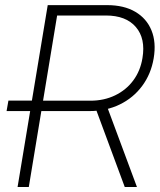

<svg xmlns="http://www.w3.org/2000/svg" viewBox="-20 -748 639 768"><path d="M122.6 -303.7H6.3L13.7 -345.7H129.9ZM50.3 0 170.9 -727.5H408.2Q475.6 -727.5 521 -700.9Q566.4 -674.3 585.9 -626.5Q605.5 -578.6 594.7 -514.6Q584 -451.7 548.6 -404.1Q513.2 -356.4 459 -330.1Q404.8 -303.7 337.4 -303.7H125L131.8 -345.2H341.8Q396 -345.2 440.2 -366.5Q484.4 -387.7 512.9 -426Q541.5 -464.4 549.8 -515.6Q563 -593.8 523.4 -639.9Q483.9 -686 403.3 -686H208.5L95.2 0ZM479 0 356.9 -329.6H405.3L527.8 0Z"/></svg>

Font: Inter 24pt ExtraLight
Style: Italic
Weight: 250
Italic angle: -9.3988°
Version: Version 4.001;git-66647c0bb